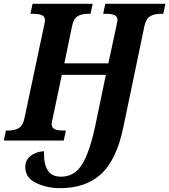

<svg xmlns="http://www.w3.org/2000/svg" viewBox="-41 -734 884 1003"><path d="M91 138Q91 102 119.5 80Q148 58 189 56Q187 122 208 155.5Q229 189 278 189Q348 189 388 124.5Q428 60 458 -83L512 -343H282L233 -110Q229 -96 229 -86Q229 -66 245 -59Q261 -52 291 -52H303L292 0H-21L-10 -52H2Q35 -52 56.5 -64.5Q78 -77 86 -113L188 -594Q194 -621 194 -628Q194 -648 177.5 -655Q161 -662 129 -662H118L129 -714H443L432 -662H420Q386 -662 365 -649.5Q344 -637 336 -600L295 -403H525L567 -598Q573 -624 573 -628Q573 -648 557 -655Q541 -662 510 -662H498L509 -714H823L812 -662H801Q766 -662 744 -649.5Q722 -637 714 -600L603 -68Q568 100 488 174.5Q408 249 271 249Q205 249 148 222Q91 195 91 138Z"/></svg>

Font: Noto Serif Narrow
Style: Bold Italic
Weight: 700
Width: 4
Italic angle: -12°
Designer: Monotype Design Team
Foundry: Monotype Imaging Inc.
Version: Version 1.001